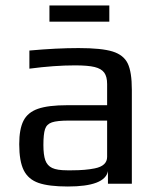

<svg xmlns="http://www.w3.org/2000/svg" viewBox="-20 -669 578 699"><path d="M160 -649H378V-590H160ZM50 -144Q50 -199 65.5 -229.5Q81 -260 118.5 -273Q156 -286 225 -286H370V-363Q370 -390 359.5 -404.5Q349 -419 324.5 -425Q300 -431 253 -431Q178 -431 87 -419V-485Q186 -494 266 -494Q350 -494 390 -481.5Q430 -469 445 -438Q460 -407 460 -342V0H373V-46Q362 10 227 10Q158 10 120.5 -3Q83 -16 66.5 -49Q50 -82 50 -144ZM242 -49Q291 -49 325 -56Q370 -65 370 -98V-230H231Q188 -230 169 -223.5Q150 -217 144 -199Q138 -181 138 -141Q138 -105 145 -85.5Q152 -66 170 -57.5Q188 -49 224 -49Z"/></svg>

Font: Play
Style: Regular
Weight: 400
Designer: Jonas Hecksher (Cyrillic expansion: Cyreal)
Foundry: Jonas Hecksher, Playtype, e-types AS
Version: Version 2.101; ttfautohint (v1.5.65-e2d9)